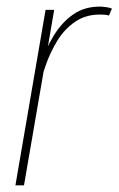

<svg xmlns="http://www.w3.org/2000/svg" viewBox="-20 -558 357 578"><path d="M127.4 -436.5 52.2 0H26.4L117.2 -528.3H143.1ZM316.9 -532.2 308.1 -511.2Q302.2 -513.2 295.2 -513.7Q288.1 -514.2 280.3 -514.2Q237.3 -514.2 205.3 -491.9Q173.3 -469.7 151.9 -434.3Q130.4 -398.9 116.7 -358.9Q103 -318.8 96.2 -282.7L80.6 -281.7Q88.4 -320.8 102.8 -365.5Q117.2 -410.2 141.4 -450.2Q165.5 -490.2 200.4 -514.6Q235.4 -539.1 284.7 -538.1Q293 -537.6 300.8 -536.4Q308.6 -535.2 316.9 -532.2Z"/></svg>

Font: Roboto Condensed Thin
Style: Italic
Weight: 250
Italic angle: -12°
Designer: Christian Robertson
Foundry: Google
Version: Version 3.008; 2023